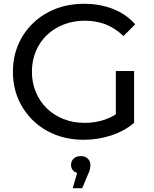

<svg xmlns="http://www.w3.org/2000/svg" viewBox="-20 -728 812 1011"><path d="M421 8Q340 8 272 -18.5Q204 -45 154 -93.5Q104 -142 76 -207Q48 -272 48 -350Q48 -428 76 -493Q104 -558 154.5 -606.5Q205 -655 273 -681.5Q341 -708 423 -708Q506 -708 575 -681Q644 -654 692 -600L630 -538Q587 -580 536.5 -599.5Q486 -619 427 -619Q367 -619 315.5 -599Q264 -579 226.5 -543Q189 -507 168.5 -457.5Q148 -408 148 -350Q148 -293 168.5 -243.5Q189 -194 226.5 -157.5Q264 -121 315 -101Q366 -81 426 -81Q482 -81 533.5 -98.5Q585 -116 629 -157L686 -81Q634 -37 564.5 -14.5Q495 8 421 8ZM590 -94V-354H686V-81ZM363 263 396 149 405 185Q381 185 367.5 172.5Q354 160 354 140Q354 120 368 107Q382 94 405 94Q429 94 442.5 107.5Q456 121 456 140Q456 150 453.5 163Q451 176 443 191L413 263Z"/></svg>

Font: MOST Montserrat Medium
Style: Regular
Weight: 500
Designer: Julieta Ulanovsky
Foundry: Julieta Ulanovsky
Version: Version 8.000;March 11, 2024;FontCreator 15.0.0.2926 64-bit